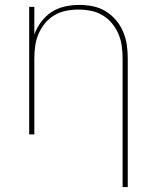

<svg xmlns="http://www.w3.org/2000/svg" viewBox="-20 -548 640 783"><path d="M480 215V-310Q480 -335 476.5 -360.5Q473 -386 463 -409.5Q453 -433 436.5 -453Q420 -473 398 -486Q376 -499 350.5 -504Q325 -509 300 -509Q275 -509 249.5 -504Q224 -499 202 -486Q180 -473 163.5 -453Q147 -433 137 -409.5Q127 -386 123.5 -360.5Q120 -335 120 -310V0H99V-520H120V-407Q130 -435 148 -459Q166 -483 190.5 -499Q215 -515 244.5 -521.5Q274 -528 303 -528Q331 -528 358.5 -522.5Q386 -517 410 -502.5Q434 -488 452.5 -466.5Q471 -445 482 -419Q493 -393 497 -365.5Q501 -338 501 -310V215Z"/></svg>

Font: Zed Sans Thin Extended
Style: Regular
Weight: 100
Width: 7
Designer: Belleve Invis
Foundry: Belleve Invis
Version: Version 1.0.0; ttfautohint (v1.8.4)